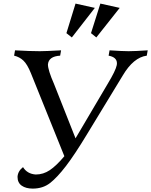

<svg xmlns="http://www.w3.org/2000/svg" viewBox="-20 -975 859 1091"><path d="M166 96.7Q127.4 96.7 103.5 80.1Q79.6 63.5 79.6 29.8Q81.5 -2.4 110.8 -25.4Q134.3 13.2 183.1 16.6Q226.1 16.6 262.9 -8.1Q299.8 -32.7 345.7 -87.4L155.8 -558.6Q135.3 -609.4 113.3 -630.4Q91.3 -651.4 60.1 -658.7L65.4 -689Q150.4 -684.1 206.1 -684.1Q237.3 -684.1 327.1 -689L321.8 -658.7Q255.9 -654.8 252.4 -608.4Q252.4 -577.1 287.1 -497.6L409.2 -189L591.3 -497.6Q637.7 -574.2 643.6 -605.5L644.5 -615.2Q644.5 -649.9 597.2 -658.7L602.5 -689Q676.3 -684.1 710.9 -684.1Q745.6 -684.1 819.3 -689L814 -658.7Q738.3 -648.9 677.2 -545.4L474.6 -212.4Q403.8 -95.2 354.2 -30.8Q304.7 33.7 264.2 65.2Q223.6 96.7 166 96.7ZM388.2 -762.2 357.4 -786.6 409.2 -954.6 519 -930.2ZM527.3 -762.2 497.1 -786.6 550.3 -954.6 660.2 -930.2Z"/></svg>

Font: Kelvinch
Style: Italic
Weight: 400
Italic angle: -10°
Designer: Paul James Miller
Foundry: High-Logic / Made with FontCreator
Version: Version 3.40;July 22, 2017;FontCreator 11.0.0.2388 64-bit